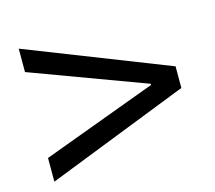

<svg xmlns="http://www.w3.org/2000/svg" viewBox="-73 -684 701 626"><g transform="rotate(-15 277.5 -370.5)"><path d="M38 -226 424 -369V-373L38 -516V-595L517 -407V-334L38 -146Z"/></g></svg>

Font: Noto Sans SC
Style: Regular
Weight: 400
Designer: Ryoko NISHIZUKA ____ (kana & ideographs); Paul D. Hunt (Latin, Greek & Cyrillic); Wenlong ZHANG ___ (bopomofo); Sandoll 
Foundry: Adobe Systems Incorporated
Version: Version 1.004